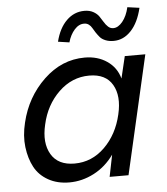

<svg xmlns="http://www.w3.org/2000/svg" viewBox="-51 -733 686 787"><g transform="rotate(-5 292.0 -339.5)"><path d="M434.1 -553.7Q415 -553.7 400.4 -559.8Q385.7 -565.9 378.2 -575Q370.6 -584 363.5 -594.5Q356.4 -605 351.6 -614Q346.7 -623 338.6 -628.9Q330.6 -634.8 319.8 -634.8Q297.9 -635.3 279.8 -615Q261.7 -594.7 252.9 -563.5L206.5 -570.3Q220.2 -625.5 251.5 -656.2Q282.7 -687 325.2 -687Q346.2 -687 361.3 -678.7Q376.5 -670.4 384.8 -658.4Q393.1 -646.5 400.1 -634.5Q407.2 -622.6 416.3 -614.3Q425.3 -606 437.5 -606Q457.5 -606 475.6 -628.2Q493.7 -650.4 502 -686.5L551.3 -679.7Q537.1 -619.6 506.1 -586.7Q475.1 -553.7 434.1 -553.7ZM203.1 8.3Q153.8 8.3 116.7 -12.5Q79.6 -33.2 60.5 -68.6Q41.5 -104 35.6 -151.4Q29.8 -198.7 43 -252Q67.4 -355 141.1 -425.5Q214.8 -496.1 309.6 -496.1Q362.8 -496.1 401.4 -469.7Q439.9 -443.4 452.6 -397.5L474.1 -487.8H558.6L446.8 0H369.1L387.2 -89.8Q353.5 -42.5 304.7 -17.1Q255.9 8.3 203.1 8.3ZM231 -66.9Q302.2 -66.9 355.2 -118.9Q408.2 -170.9 426.8 -252Q444.3 -326.2 417 -373.5Q389.6 -420.9 321.8 -420.9Q250.5 -420.9 196.3 -368.7Q142.1 -316.4 124.5 -236.8Q106.9 -162.6 135 -114.7Q163.1 -66.9 231 -66.9Z"/></g></svg>

Font: HK Grotesk Medium Legacy Italic
Style: Regular
Weight: 500
Italic angle: -13°
Designer: Alfredo Marco Pradil
Foundry: Hanken Design Co.
Version: Version 2.022;PS 002.022;hotconv 1.0.88;makeotf.lib2.5.64775